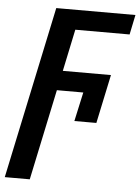

<svg xmlns="http://www.w3.org/2000/svg" viewBox="-81 -584 633 867"><g transform="rotate(5 236.0 -150.5)"><path d="M-26.4 240.2 138.7 -540.5H497.6L479 -450.7H232.9L192.9 -260.7H411.1L364.3 -39.6H264.6L293.5 -171.4H173.8L86.9 240.2Z"/></g></svg>

Font: Open Sans SemiBold
Style: Italic
Weight: 600
Italic angle: -12°
Designer: Monotype Design Team
Foundry: Monotype Imaging Inc.
Version: Version 3.003; ttfautohint (v1.8.4)